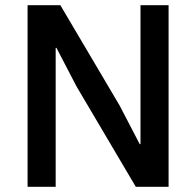

<svg xmlns="http://www.w3.org/2000/svg" viewBox="-20 -718 754 738"><path d="M502 0H628V-698H520V-164H517L440 -312L212 -698H86V0H194V-534H197L274 -386Z"/></svg>

Font: IBMKR Medm
Style: Regular
Weight: 500
Designer: Mike Abbink; Paul van der Laan; Pieter van Rosmalen; Wujin Sim; Chorong Kim; Dohee Lee;
Foundry: Sandoll Inc.
Version: Version 1.002